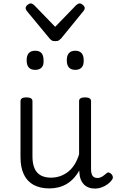

<svg xmlns="http://www.w3.org/2000/svg" viewBox="-20 -1085 685 1124"><path d="M269 18Q216 18 178 -2Q140 -22 120 -63Q100 -104 100 -166V-492Q100 -504 108.5 -509.5Q117 -515 134 -515Q152 -515 161 -509.5Q170 -504 170 -492V-169Q170 -129 181.5 -101Q193 -73 217.5 -59Q242 -45 278 -45Q307 -45 332.5 -54Q358 -63 379.5 -80Q401 -97 417 -123Q433 -149 443 -182V-493Q443 -504 451.5 -509.5Q460 -515 478 -515Q495 -515 504 -509.5Q513 -504 513 -493V-94Q513 -77 517 -65.5Q521 -54 529.5 -48.5Q538 -43 550 -43Q560 -43 568.5 -46.5Q577 -50 586 -56.5Q595 -63 603 -70Q610 -77 618 -75Q626 -73 634 -64Q639 -58 640.5 -49.5Q642 -41 636 -33Q626 -18 610 -6.5Q594 5 575 12Q556 19 537 19Q515 19 498.5 12.5Q482 6 470.5 -6Q459 -18 452.5 -34.5Q446 -51 445 -72L444 -87Q429 -60 410 -40Q391 -20 368.5 -7Q346 6 320.5 12Q295 18 269 18ZM186 -676Q161 -676 148.5 -690Q136 -704 136 -732Q136 -760 148.5 -774Q161 -788 186 -788Q211 -788 223 -774Q235 -760 235 -732Q237 -704 224 -690Q211 -676 186 -676ZM421 -676Q396 -676 383.5 -690Q371 -704 371 -732Q371 -760 383.5 -774Q396 -788 421 -788Q445 -788 457.5 -774Q470 -760 470 -732Q471 -704 458 -690Q445 -676 421 -676ZM447 -1065Q455 -1065 465.5 -1056Q476 -1047 476 -1037Q476 -1034 475 -1031Q474 -1028 470 -1022L338 -860Q332 -854 325 -849Q318 -844 303 -844Q289 -844 282 -849Q275 -854 270 -860L136 -1022Q133 -1028 131.5 -1031Q130 -1034 130 -1037Q130 -1047 140.5 -1056Q151 -1065 160 -1065Q165 -1065 170 -1062Q175 -1059 180 -1055L303 -928L426 -1055Q431 -1059 436 -1062Q441 -1065 447 -1065Z"/></svg>

Font: Playwrite BR Light
Style: Regular
Weight: 300
Version: Version 1.003